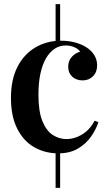

<svg xmlns="http://www.w3.org/2000/svg" viewBox="-20 -728 530 929"><path d="M249 181V-32H271V181ZM249 -520V-708H271V-520ZM275 -531Q312 -531 343.5 -522.5Q375 -514 398 -499Q422 -484 436 -461.5Q450 -439 450 -412Q450 -379 430 -359Q410 -339 380 -339Q349 -339 329.5 -357Q310 -375 310 -405Q310 -434 327.5 -453Q345 -472 368 -478Q359 -491 340 -499.5Q321 -508 298 -508Q269 -508 245 -492.5Q221 -477 203 -446.5Q185 -416 175.5 -371.5Q166 -327 166 -269Q166 -188 185.5 -141Q205 -94 236 -74.5Q267 -55 302 -55Q323 -55 347 -63Q371 -71 395 -90Q419 -109 438 -144L456 -137Q445 -102 420.5 -67Q396 -32 357 -9Q318 14 262 14Q198 14 146 -15.5Q94 -45 63.5 -105Q33 -165 33 -254Q33 -342 64 -403.5Q95 -465 150.5 -498Q206 -531 275 -531Z"/></svg>

Font: Playfair Display SemiBold
Style: Regular
Weight: 600
Designer: Claus Eggers Sørensen
Foundry: Claus Eggers Sørensen
Version: Version 1.203